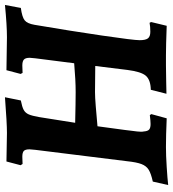

<svg xmlns="http://www.w3.org/2000/svg" viewBox="18 -707 698 774"><g transform="rotate(-90 367.0 -320.0)"><path d="M734 -649 722 -585Q685 -580 672 -569.5Q659 -559 654 -530Q629 -383 610.5 -256.5Q592 -130 592 -106Q592 -82 599.5 -72.5Q607 -63 626 -63Q647 -63 662 -66Q663 -64 664 -62.5Q665 -61 665 -59L650 3Q569 0 531 0H491L423 1Q404 2 376 2L392 -61Q432 -62 448.5 -81Q465 -100 472 -155L488 -285L383 -286Q363 -286 326 -283Q289 -280 245 -276L230 -165L227 -140Q223 -112 223 -101Q223 -93 224 -90Q225 -74 231.5 -68Q238 -62 254 -62Q266 -62 290 -65L294 -59L277 3Q208 0 162 0Q128 0 81 3Q34 6 8 9L22 -53Q54 -60 69.5 -69.5Q85 -79 92.5 -98.5Q100 -118 104 -156L150 -527Q152 -545 152 -550Q152 -567 145.5 -573Q139 -579 122 -579L93 -578L88 -586L103 -643L218 -641Q258 -641 362 -649L349 -585Q323 -580 311 -573.5Q299 -567 293 -553.5Q287 -540 282 -511L259 -366Q343 -364 383 -364Q430 -364 499 -370L519 -527Q521 -543 521 -549Q521 -566 514 -572.5Q507 -579 490 -579L460 -578L456 -586L471 -643L604 -641Q652 -641 734 -649Z"/></g></svg>

Font: Alegreya SC
Style: Bold Italic
Weight: 700
Italic angle: -7°
Designer: Juan Pablo del Peral
Foundry: Huerta Tipografica
Version: Version 2.007; ttfautohint (v1.6)